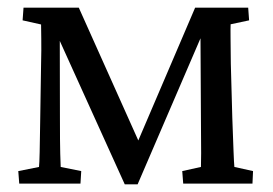

<svg xmlns="http://www.w3.org/2000/svg" viewBox="-20 -480 715 502"><path d="M41.5 -460H186L350.1 -93.8H333.5L490.2 -460H628.9L631.3 -426.8L583 -416.5Q582.5 -407.2 582.8 -379.2Q583 -351.1 583.5 -313.5L587.4 -171.4Q589.4 -115.7 590.6 -84.5Q591.8 -53.2 592.8 -43.5L641.6 -32.7L640.1 0H459L456.5 -32.7L505.4 -43.5Q505.9 -53.7 505.9 -79.3Q505.9 -105 505.4 -162.6L503.9 -437H528.8L339.8 2H306.2L106.9 -438H136.2L136.7 -170.4Q136.7 -106.4 137.5 -78.4Q138.2 -50.3 138.7 -43.5L192.4 -32.7L190.4 0H30.3L27.8 -32.7L82 -43.5Q83 -51.8 83.7 -82.3Q84.5 -112.8 85 -158.7L87.4 -312.5Q88.4 -351.6 87.9 -377.9Q87.4 -404.3 87.4 -416L39.1 -426.8Z"/></svg>

Font: Lateef
Style: Regular
Weight: 400
Designer: SIL International
Foundry: SIL International
Version: Version 4.200